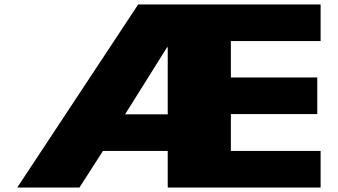

<svg xmlns="http://www.w3.org/2000/svg" viewBox="-20 -845 1522 865"><path d="M443.8 -165H735.7V0H1424.4V-165H1020.1V-331H1409.4V-496H1020.1V-660H1424.4V-825H602.6L57.6 0H337.9ZM735.7 -330H543.6L732.7 -632H735.7Z"/></svg>

Font: Hussar
Style: BdSuprExt
Weight: 700
Foundry: Cannot Into Space Fonts
Version: Version 2.00